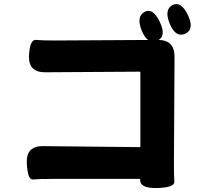

<svg xmlns="http://www.w3.org/2000/svg" viewBox="-20 -888 1040 967"><path d="M770 59Q685 61 686 18Q686 13 681 13H247Q173 13 146 16Q119 19 115 -67Q111 -153 197 -152L682 -147Q687 -147 687 -152V-522Q687 -527 682 -527L208 -524Q123 -523 126 -607Q130 -690 161 -687Q192 -684 254 -684L775 -687Q859 -687 859 -603L856 -67Q856 -2 858 27Q860 56 775 59ZM913 -718Q865 -697 835 -768Q806 -839 848 -862Q891 -885 926 -813Q961 -740 913 -718ZM772 -683Q724 -662 694 -733Q665 -805 708 -828Q750 -851 785 -777Q820 -704 772 -683Z"/></svg>

Font: Resource Han Rounded JP Heavy
Style: Regular
Weight: 900
Designer: Cyano Hao (round all glyphs); Ryoko NISHIZUKA 西塚涼子 (kana, bopomofo & ideographs); Paul D. Hunt (Latin, Greek & Cyrillic)
Foundry: Cyano Hao
Version: 0.990